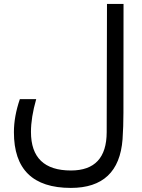

<svg xmlns="http://www.w3.org/2000/svg" viewBox="-20 -712 714 963"><path d="M335.4 230.5Q49.3 230.5 49.8 -49.3Q49.8 -127.9 79.6 -214.8H161.6Q135.3 -123 135.3 -50.3Q135.3 143.1 335.9 143.1Q514.6 143.1 515.1 -48.8L516.6 -692.4H599.6L599.1 -146Q599.1 -77.6 594.7 -13.7Q576.2 230.5 335.4 230.5Z"/></svg>

Font: Dirooz
Style: Regular
Weight: 400
Foundry: DejaVu fonts team - Redesigned by Saber Rastikerdar
Version: Version 0.2.1